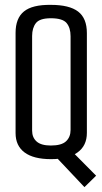

<svg xmlns="http://www.w3.org/2000/svg" viewBox="-20 -647 418 789"><path d="M190 7Q118 7 81 -20.5Q44 -48 44 -100V-512Q44 -572 78.5 -600Q113 -628 189 -627Q265 -627 301 -599.5Q337 -572 337 -511V-101Q337 -48 298.5 -20.5Q260 7 190 7ZM189 -49Q233 -49 251.5 -66.5Q270 -84 270 -113V-498Q270 -533 253.5 -552.5Q237 -572 189 -572Q143 -572 127.5 -552Q112 -532 112 -499V-110Q112 -82 130.5 -65.5Q149 -49 189 -49ZM327 122 211 -1 255 -46 375 75Z"/></svg>

Font: Smooch Sans Thin Medium
Style: Regular
Weight: 500
Version: Version 1.010